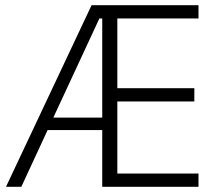

<svg xmlns="http://www.w3.org/2000/svg" viewBox="-20 -718 843 738"><path d="M373 0V-218H163L62 0H3L332 -698H743V-647H431V-379H727V-328H431V-51H743V0ZM373 -647H362L185 -266H373Z"/></svg>

Font: IBM Plex Sans Condensed Light
Style: Regular
Weight: 300
Width: 3
Designer: Mike Abbink, Paul van der Laan, Pieter van Rosmalen
Foundry: Bold Monday
Version: Version 3.201